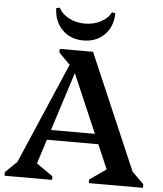

<svg xmlns="http://www.w3.org/2000/svg" viewBox="-60 -958 855 1010"><g transform="rotate(5 367.5 -453.0)"><path d="M2 0V-19L84 -99L35 -13L326 -690H409L700 -13L651 -100L733 -19V0H447V-19L563 -100V-13L301 -622H340L145 -13L137 -100L253 -19V0ZM173 -208V-261H535V-208ZM306 -597 233 -671V-690H347ZM352 -745Q284 -745 241 -788.5Q198 -832 196 -902L215 -906Q230 -874 268 -854Q306 -834 352 -834Q399 -834 437 -854Q475 -874 490 -906L508 -902Q507 -832 464 -788.5Q421 -745 352 -745Z"/></g></svg>

Font: Platypi Light Medium
Style: Regular
Weight: 500
Version: Version 1.200